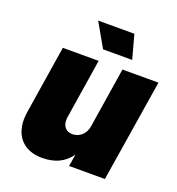

<svg xmlns="http://www.w3.org/2000/svg" viewBox="-129 -804 844 917"><g transform="rotate(20 293.0 -346.0)"><path d="M431 -579 398 -700H214L283 -579ZM403 -520 355 -215C349 -174 319 -148 283 -148C252 -148 233 -169 233 -201C233 -206 233 -210 234 -215L282 -520H100L46 -179C44 -164 42 -150 42 -136C42 -44 98 8 185 8C251 8 298 -15 331 -61L321 0H503L586 -520Z"/></g></svg>

Font: Arthouse Owned Black
Style: Italic
Weight: 900
Italic angle: -10°
Designer: Jeremy Tribby
Foundry: Tribby Type
Version: Version 1.000;PS 001.000;hotconv 1.0.88;makeotf.lib2.5.64775